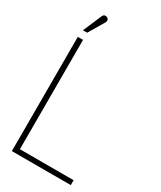

<svg xmlns="http://www.w3.org/2000/svg" viewBox="-217 -945 855 1019"><g transform="rotate(30 210.5 -435.5)"><path d="M128 -837Q132 -843 133 -849Q134 -855 131.5 -860Q129 -865 123 -868Q117 -871 111.5 -870.5Q106 -870 101.5 -866.5Q97 -863 95 -856L47 -744H73ZM41 0H402V-30H73V-700H41Z"/></g></svg>

Font: Advent Pro ExtraLight
Style: Regular
Weight: 250
Version: Version 3.000